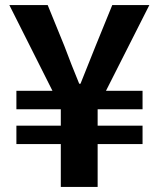

<svg xmlns="http://www.w3.org/2000/svg" viewBox="-20 -741 629 761"><path d="M221 0H367V-170H545V-243H367V-308H545V-381H400L572 -721H425L359 -559C339 -510 319 -460 299 -409H294C273 -459 254 -509 235 -559L169 -721H17L188 -381H45V-308H221V-243H45V-170H221Z"/></svg>

Font: Noto Sans Japanese Bold
Style: Bold
Weight: 700
Designer: Ryoko NISHIZUKA (kana & ideographs); Paul D. Hunt (Latin, Greek & Cyrillic); Wenlong ZHANG (bopomofo); Sandoll Communica
Foundry: Adobe Systems Incorporated
Version: Version 1.000;PS 1;hotconv 1.0.78;makeotf.lib2.5.61930